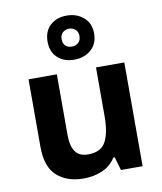

<svg xmlns="http://www.w3.org/2000/svg" viewBox="-92 -911 840 995"><g transform="rotate(-10 328.5 -413.5)"><path d="M579 -546V0H465L445 -70H437Q411 -28 365.5 -9Q320 10 269 10Q181 10 128 -37.5Q75 -85 75 -190V-546H224V-227Q224 -169 245 -139Q266 -109 312 -109Q380 -109 405 -155.5Q430 -202 430 -289V-546ZM327 -605Q273 -605 239.5 -636Q206 -667 206 -721Q206 -775 239.5 -806Q273 -837 327 -837Q379 -837 415 -806Q451 -775 451 -722Q451 -667 415.5 -636Q380 -605 327 -605ZM327 -674Q347 -674 360.5 -686.5Q374 -699 374 -721Q374 -743 360.5 -755.5Q347 -768 327 -768Q307 -768 293.5 -755.5Q280 -743 280 -721Q280 -699 292 -686.5Q304 -674 327 -674Z"/></g></svg>

Font: Noto Sans Telugu
Style: Bold
Weight: 700
Designer: Jelle Bosma - Monotype Design Team
Foundry: Monotype Imaging Inc.
Version: Version 2.005; ttfautohint (v1.8.4.7-5d5b)